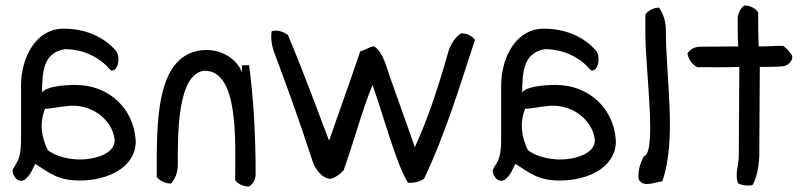

<svg xmlns="http://www.w3.org/2000/svg" viewBox="-20 -650 2939 703"><path d="M477 -133C477 -37 375 11 272 11C190 11 161 -18 109 -50C97 -27 94 -13 72 7C41 27 23 -18 26 -27C42 -60 55 -61 57 -130V-336C57 -442 113 -545 212 -545C297 -545 361 -513 403 -466C422 -447 415 -387 386 -392C351 -434 294 -470 216 -470C143 -456 134 -397 134 -311C149 -334 216 -339 257 -339C378 -339 471 -253 477 -133ZM400 -137C392 -215 309 -275 221 -261C194 -259 170 -252 145 -252C124 -198 131 -150 155 -100C183 -79 228 -66 274 -66C321 -66 400 -84 400 -137Z M916 -12C916 8 905 26 891 33C869 33 849 22 841 9C841 -131 856 -391 729 -391C628 -382 631 -154 631 -45C631 -18 620 8 606 22C584 22 564 11 554 -2C554 -194 547 -445 717 -466C792 -474 848 -432 866 -385V-411H892C909 -289 916 -145 916 -12Z M1719 -504C1662 -330 1611 -161 1533 4C1521 14 1497 21 1474 19C1433 -42 1376 -251 1344 -339C1304 -241 1279 -141 1238 -26C1223 -10 1207 0 1191 5C1159 4 1133 -31 1123 -64C1072 -222 1026 -345 984 -458C973 -489 971 -517 975 -536C999 -542 1021 -532 1034 -522C1084 -405 1133 -271 1185 -135C1220 -236 1264 -358 1299 -462C1318 -467 1327 -475 1347 -481C1365 -473 1379 -450 1390 -421C1417 -339 1467 -204 1499 -111C1546 -213 1587 -337 1621 -459C1629 -487 1647 -514 1668 -528C1691 -528 1710 -517 1719 -504Z M2235 -133C2235 -37 2133 11 2030 11C1948 11 1919 -18 1867 -50C1855 -27 1852 -13 1830 7C1799 27 1781 -18 1784 -27C1800 -60 1813 -61 1815 -130V-336C1815 -442 1871 -545 1970 -545C2055 -545 2119 -513 2161 -466C2180 -447 2173 -387 2144 -392C2109 -434 2052 -470 1974 -470C1901 -456 1892 -397 1892 -311C1907 -334 1974 -339 2015 -339C2136 -339 2229 -253 2235 -133ZM2158 -137C2150 -215 2067 -275 1979 -261C1952 -259 1928 -252 1903 -252C1882 -198 1889 -150 1913 -100C1941 -79 1986 -66 2032 -66C2079 -66 2158 -84 2158 -137Z M2418 -542C2418 -359 2459 -142 2405 14C2371 18 2337 38 2318 6C2315 -27 2326 -57 2338 -78C2386 -92 2343 -391 2343 -531V-597C2351 -610 2372 -622 2393 -622C2407 -603 2418 -573 2418 -542Z M2878 -450C2888 -437 2872 -409 2844 -407C2815 -405 2791 -405 2762 -405C2762 -294 2760 -184 2760 -76C2757 -28 2748 7 2735 28C2715 31 2698 29 2682 21C2670 -13 2685 -44 2685 -78C2685 -184 2687 -295 2687 -405C2637 -403 2584 -404 2533 -404C2516 -412 2501 -432 2497 -454C2504 -468 2523 -479 2544 -479C2591 -479 2637 -480 2683 -480C2681 -514 2681 -546 2681 -581C2681 -602 2693 -622 2706 -630C2728 -630 2747 -618 2756 -605C2756 -561 2756 -522 2758 -480C2790 -479 2816 -483 2848 -482C2859 -474 2869 -463 2878 -450Z"/></svg>

Font: Snowfall
Style: Rev
Weight: 400
Designer: Jasper
Foundry: Cannot Into Space Fonts
Version: Version 0.9